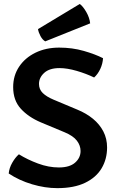

<svg xmlns="http://www.w3.org/2000/svg" viewBox="-20 -937 596 970"><path d="M24 -60.5Q26.5 -88 41.8 -114.8Q57 -141.5 75.5 -157.5Q119 -130.5 172.2 -110.8Q225.5 -91 277.5 -91Q331.5 -91 359.2 -115.2Q387 -139.5 387 -174Q387 -202 368.5 -226.2Q350 -250.5 307 -268.5L186 -319Q123.5 -345.5 85 -387.8Q46.5 -430 46.5 -497Q46.5 -555 76.5 -600Q106.5 -645 159.2 -670.8Q212 -696.5 279 -696.5Q345 -696.5 403.2 -679.8Q461.5 -663 500.5 -643Q499 -615.5 486.8 -589Q474.5 -562.5 455.5 -545.5Q416.5 -564.5 368 -578.8Q319.5 -593 280.5 -593Q230 -593 203.5 -569Q177 -545 177 -513Q177 -485.5 196 -467Q215 -448.5 250.5 -433.5L371 -383Q416 -364.5 449.8 -336.8Q483.5 -309 502.2 -272.8Q521 -236.5 521 -192Q521 -133.5 493.5 -87Q466 -40.5 410 -13.5Q354 13.5 269.5 13.5Q207.5 13.5 142 -6Q76.5 -25.5 24 -60.5ZM383 -917Q399.5 -905 416 -876.2Q432.5 -847.5 435.5 -819L208.5 -728Q194.5 -736 184.5 -754.8Q174.5 -773.5 172 -790Z"/></svg>

Font: Signika Negative Light SemiBold
Style: Regular
Weight: 600
Version: Version 2.001